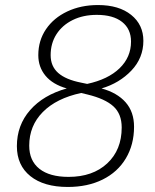

<svg xmlns="http://www.w3.org/2000/svg" viewBox="-20 -731 615 762"><path d="M47 -151Q47 -234 99.5 -294Q152 -354 245 -380Q189 -396 160.5 -430.5Q132 -465 132 -512Q132 -570 162.5 -615Q193 -660 247 -685.5Q301 -711 369 -711Q452 -711 500.5 -672Q549 -633 549 -569Q549 -501 501.5 -451Q454 -401 383 -380Q445 -363 478.5 -325Q512 -287 512 -228Q512 -157 479.5 -102.5Q447 -48 387.5 -18.5Q328 11 249 11Q154 11 100.5 -32Q47 -75 47 -151ZM500 -566Q500 -616 464.5 -644Q429 -672 364 -672Q310 -672 268.5 -651.5Q227 -631 204 -595Q181 -559 181 -512Q181 -468 211 -441.5Q241 -415 302 -403L326 -398Q409 -416 454.5 -460Q500 -504 500 -566ZM463 -225Q463 -279 430 -309Q397 -339 327 -356L302 -362Q204 -341 150 -286.5Q96 -232 96 -153Q96 -93 136.5 -61Q177 -29 252 -29Q348 -29 405.5 -82.5Q463 -136 463 -225Z"/></svg>

Font: KoHo Light
Style: Italic
Weight: 300
Italic angle: -10°
Version: Version 1.000; ttfautohint (v1.6)